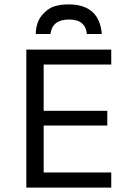

<svg xmlns="http://www.w3.org/2000/svg" viewBox="-20 -855 602 875"><path d="M100 0V-629H487V-561H179V-350H469V-283H179V-69H487V0ZM143 -700Q144 -752 170 -784Q196 -816 226 -825.5Q256 -835 292 -835Q433 -835 444 -700H376Q373 -732 353.5 -749Q334 -766 294 -766Q218 -766 210 -700Z"/></svg>

Font: Karmilla
Style: Regular
Weight: 400
Designer: Jonathan Pinhorn
Version: Version 1.000